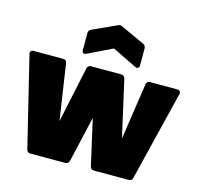

<svg xmlns="http://www.w3.org/2000/svg" viewBox="-130 -936 1101 1060"><g transform="rotate(15 420.5 -406.5)"><path d="M-14 -530 111 -17C114 -6 121 0 133 0H333C345 0 352 -7 355 -18L415 -279L474 -18C477 -7 484 0 496 0H695C707 0 714 -6 717 -17L843 -530C846 -543 839 -552 825 -552H670C658 -552 650 -547 648 -534L600 -211L527 -534C524 -545 517 -552 505 -552H332C320 -552 312 -545 310 -534L242 -215L194 -534C192 -547 184 -552 172 -552H4C-10 -552 -17 -543 -14 -530ZM289 -612 429 -680 568 -612C582 -605 592 -612 592 -627V-724C592 -735 587 -742 577 -747L442 -809C432 -814 426 -814 416 -809L280 -747C270 -742 265 -735 265 -724V-627C265 -612 275 -605 289 -612Z"/></g></svg>

Font: Malmofest Black-Rounded
Style: Regular
Weight: 800
Designer: Jonny Pinhorn (Poppins), Kolossal
Version: Version 1.004;Glyphs 3.1.2 (3151)